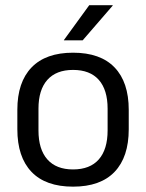

<svg xmlns="http://www.w3.org/2000/svg" viewBox="-20 -703 560 736"><path d="M260 12.5Q155 12.5 100.8 -44.2Q46.5 -101 46.5 -207.5V-282Q46.5 -388 101 -444.5Q155.5 -501 260 -501Q365 -501 419.2 -444.5Q473.5 -388 473.5 -282V-207.5Q473.5 -101 419.2 -44.2Q365 12.5 260 12.5ZM260 -53.5Q325 -53.5 358.8 -92Q392.5 -130.5 392.5 -203V-286.5Q392.5 -358.5 358.8 -396.8Q325 -435 260 -435Q195.5 -435 161.5 -396.8Q127.5 -358.5 127.5 -286.5V-203Q127.5 -130.5 161.5 -92Q195.5 -53.5 260 -53.5ZM322 -683H412V-681.5L297 -548.5H225V-549.5Z"/></svg>

Font: Anek Latin Medium
Style: Regular
Weight: 400
Version: Version 1.003